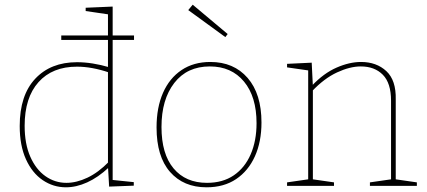

<svg xmlns="http://www.w3.org/2000/svg" viewBox="-20 -792 1820 818"><path d="M241 -641H551V-622H241ZM261 6Q207 6 162 -24.5Q117 -55 90.5 -113.5Q64 -172 64 -255Q64 -386 130 -456.5Q196 -527 308 -527Q340 -527 375 -521.5Q410 -516 447 -505L440 -501V-738L447 -730L345 -745V-759L460 -764V-18L453 -26L550 -16V-1L445 3L440 -82L444 -79Q398 -36 351.5 -15Q305 6 261 6ZM263 -13Q306 -13 352.5 -35Q399 -57 444 -103L440 -91V-490L445 -483Q371 -508 308 -508Q203 -508 144 -442Q85 -376 85 -256Q85 -179 109 -124.5Q133 -70 173.5 -41.5Q214 -13 263 -13Z M876 -528Q976 -528 1035 -460Q1094 -392 1094 -270Q1094 -188 1066 -126Q1038 -64 986 -29Q934 6 860 6Q762 6 704.5 -59.5Q647 -125 647 -249Q647 -334 674.5 -396.5Q702 -459 753.5 -493.5Q805 -528 876 -528ZM874 -509Q777 -509 722.5 -438.5Q668 -368 668 -251Q668 -136 719.5 -74.5Q771 -13 862 -13Q929 -13 976 -45Q1023 -77 1048 -134.5Q1073 -192 1073 -267Q1073 -380 1019.5 -444.5Q966 -509 874 -509ZM801 -772 950 -647 940 -634 782 -749Z M1203 0V-15L1300 -29L1293 -21V-499L1300 -491L1203 -505V-520L1308 -525L1313 -424L1309 -427Q1359 -480 1414 -504Q1469 -528 1518 -528Q1584 -528 1626 -489Q1668 -450 1666 -368V-21L1659 -29L1756 -15V0H1556V-15L1653 -29L1646 -21V-363Q1646 -438 1611 -473.5Q1576 -509 1517 -509Q1471 -509 1416 -483.5Q1361 -458 1309 -403L1313 -414V-21L1306 -29L1403 -15V0Z"/></svg>

Font: Bitter Thin Thin
Style: Regular
Weight: 250
Version: Version 2.002